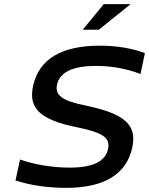

<svg xmlns="http://www.w3.org/2000/svg" viewBox="-20 -900 721 929"><path d="M660 -542 681 -643C617 -667 543 -679 462 -679C280 -679 168 -615 140 -484C117 -376 172 -320 358 -283C479 -258 514 -232 503 -180C491 -122 436 -89 317 -89C232 -89 146 -104 77 -128L55 -27C127 -3 214 9 299 9C488 9 592 -59 620 -186C643 -295 586 -349 396 -389C280 -412 245 -439 256 -491C269 -549 328 -581 445 -581C518 -581 588 -569 660 -542ZM380 -756H458L612 -880H482Z"/></svg>

Font: LT Wave Text Medium Italic
Style: Regular
Weight: 500
Designer: Daniel Lyons
Version: Version 2.5 (Glyphs App)